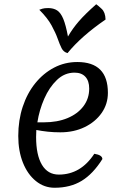

<svg xmlns="http://www.w3.org/2000/svg" viewBox="-20 -869 568 904"><path d="M237 15Q188 15 149 -16.5Q110 -48 88 -103Q66 -158 66 -229Q66 -303 87 -366.5Q108 -430 146 -477Q184 -524 234.5 -550.5Q285 -577 344 -577Q488 -577 488 -432Q488 -379 458.5 -337Q429 -295 378.5 -270.5Q328 -246 264 -246Q232 -246 204.5 -249Q177 -252 151 -257Q150 -240 150 -224Q150 -139 177.5 -93Q205 -47 257 -47Q360 -47 424 -145Q462 -139 462 -120Q418 -50 364.5 -17.5Q311 15 237 15ZM331 -527Q284 -527 248 -492.5Q212 -458 188.5 -404.5Q165 -351 156 -293H186Q250 -293 298 -313Q346 -333 373 -369Q400 -405 400 -452Q400 -488 382 -507.5Q364 -527 331 -527ZM433 -849Q442 -843 459 -827Q476 -811 477 -777Q362 -698 298 -619Q279 -624 270 -642Q261 -660 251.5 -687Q242 -714 223 -749Q204 -784 165 -823Q170 -825 179.5 -828Q189 -831 207 -831Q232 -831 249 -820Q266 -809 278 -780Q290 -751 300 -697Q322 -735 351.5 -769Q381 -803 433 -849Z"/></svg>

Font: Merienda Light
Style: Regular
Weight: 300
Designer: Eduardo Rodriguez Tunni
Foundry: Eduardo Rodriguez Tunni
Version: Version 2.001; ttfautohint (v1.8.4.7-5d5b)